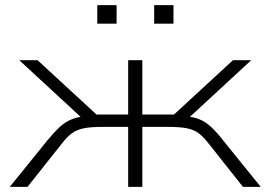

<svg xmlns="http://www.w3.org/2000/svg" viewBox="-20 -726 1051 746"><path d="M18 0 162 -178Q190 -212 212 -232.5Q234 -253 261 -263.5Q288 -274 331 -276L304 -262L55 -492H126L355 -281H478V-492H533V-281H656L885 -492H956L707 -262L680 -276Q719 -274 744 -266.5Q769 -259 793.5 -238.5Q818 -218 849 -178L993 0H924L790 -169Q769 -196 751 -209Q733 -222 706.5 -227.5Q680 -233 631 -233H533V0H478V-233H380Q332 -233 305.5 -227.5Q279 -222 260.5 -209Q242 -196 221 -169L87 0ZM579 -634V-706H654V-634ZM358 -634V-706H433V-634Z"/></svg>

Font: Nunito Sans 7pt Expanded ExtraLight
Style: Regular
Weight: 250
Width: 7
Designer: Vernon Adams
Foundry: Vernon Adams
Version: Version 3.101;gftools[0.9.27]